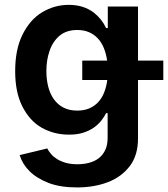

<svg xmlns="http://www.w3.org/2000/svg" viewBox="-20 -573 705 806"><path d="M303.3 213.8Q233.7 213.8 184.7 195.3Q133.2 175.1 103.3 144.9Q73.5 114.7 62.5 78.1L178.3 50.1Q183.6 60.7 193.4 72.4Q203.1 84.2 218.2 93.9Q233.3 103.7 254.8 110.1Q276.3 116.5 305.4 116.5Q331.3 116.5 354.2 110.4Q377.1 104.4 394.4 91.3Q411.6 78.1 421.7 57Q431.8 35.9 431.8 5.3V-98H425.4Q418 -83.1 405.5 -67.1Q393.1 -51.1 374.5 -37.8Q355.8 -24.5 329.7 -16Q303.6 -7.5 268.5 -7.8Q208.1 -7.8 156.2 -36.2Q104.8 -65 73.5 -126.8Q43.7 -185.7 43.7 -274.5Q43.7 -364.7 73.9 -426.5Q106.2 -491.5 157.3 -521.7Q208.8 -552.6 268.8 -552.6Q332.4 -552.6 375.4 -518.8Q408 -492.5 425.4 -455.3H432.5V-545.5H559.3V-318.5H665.5V-237.2H559.3V8.9Q559.3 77.8 525.9 122.9Q490.4 170.1 431.8 192.1Q374.3 213.8 303.3 213.8ZM304.3 -108.7Q332 -108.7 353.9 -117.7Q375.7 -126.8 391.5 -143.5Q407.3 -160.2 416.9 -183.9Q426.5 -207.7 430.4 -237.2H325.3V-318.5H429.7Q425.8 -346.6 416.4 -370.2Q407 -393.8 391.5 -410.9Q376.1 -427.9 354.4 -437.5Q332.7 -447.1 304.3 -447.1Q259.6 -447.1 230.8 -423.7Q201.3 -398.8 187.9 -359Q174.7 -320.7 174.7 -275.2Q174.7 -238.6 182.7 -208.1Q190.7 -177.6 206.9 -155.4Q223 -133.2 247.3 -120.9Q271.7 -108.7 304.3 -108.7Z"/></svg>

Font: Linik Sans SemiBold
Style: Regular
Weight: 600
Designer: Fonts by Rasmus Andersson / Changes by Cristiano Sobral with parts from Marc Monis
Foundry: rsms
Version: Version 3.020; ttfautohint (v1.6)